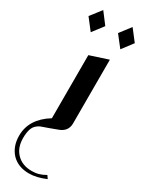

<svg xmlns="http://www.w3.org/2000/svg" viewBox="-280 -727 786 1032"><g transform="rotate(30 113.0 -211.5)"><path d="M218.4 244.2 205.8 225.8Q183.7 238.4 164.5 243.9Q145.3 249.5 121.1 249.5Q61.6 249.5 26.8 212.6Q-6.8 177.9 -6.8 118.4Q-6.8 83.2 2.1 58.9Q11.1 34.7 39.5 20Q72.6 8.9 93.9 0.5Q115.3 -7.9 132.1 -13.7Q186.8 -31.6 186.8 -83.2V-478.9L74.2 -442.1V-50.5Q-31.6 14.7 -31.6 118.4Q-31.6 184.7 7.9 227.4Q48.4 268.4 115.3 268.4Q162.1 268.4 218.4 244.2ZM75.3 -622.6 22.6 -692.1 -30 -624.7 23.7 -555.3ZM258.4 -622.6 204.7 -692.1 153.2 -624.7 207.4 -555.3Z"/></g></svg>

Font: MM Bagan
Style: Regular
Weight: 400
Designer: Khon Soe Zaw Thu
Version: Version 1.00 July 10, 2016, initial release